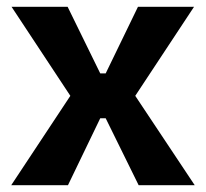

<svg xmlns="http://www.w3.org/2000/svg" viewBox="-20 -545 606 565"><path d="M13 0 187 -263 14 -525H179L275 -329H291L386 -525H551L378 -263L553 0H388L291 -197H275L180 0Z"/></svg>

Font: Bricolage Grotesque 48pt Condensed ExtraBold
Style: Bold
Weight: 700
Version: Version 1.000;gftools[0.9.30]